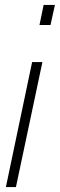

<svg xmlns="http://www.w3.org/2000/svg" viewBox="-20 -763 244 783"><path d="M141 -661 158 -743H204L186 -661ZM4 0 111 -510H153L45 0Z"/></svg>

Font: Saira ExtraCondensed ExtraLight
Style: Italic
Weight: 250
Width: 2
Italic angle: -12°
Designer: Hector Gatti with collaboration of the Omnibus-Type team
Foundry: Omnibus-Type
Version: Version 1.101